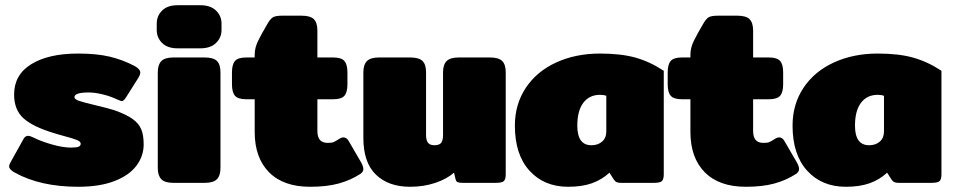

<svg xmlns="http://www.w3.org/2000/svg" viewBox="-20 -700 3659 735"><path d="M37 -39Q15 -51 15 -63Q15 -70 21 -80L70 -168Q77 -180 87 -180Q95 -180 107 -174Q134 -160 177 -147.5Q220 -135 252 -135Q273 -135 281 -138.5Q289 -142 289 -150Q289 -158 274.5 -164Q260 -170 226 -179Q216 -182 206.5 -184.5Q197 -187 188 -190Q105 -215 69.5 -247.5Q34 -280 34 -338Q34 -414 100 -454.5Q166 -495 279 -495Q349 -495 398.5 -483.5Q448 -472 496 -447Q517 -435 517 -422Q517 -414 509 -401L461 -325Q453 -313 446 -313Q443 -313 427 -320Q404 -331 374 -338.5Q344 -346 319 -346Q265 -346 265 -328Q265 -320 282.5 -314Q300 -308 342 -298Q397 -285 418 -278Q463 -262 487 -245Q511 -228 520.5 -205.5Q530 -183 530 -147Q530 -103 502.5 -66Q475 -29 418.5 -7Q362 15 279 15Q135 15 37 -39Z M580 -585V-610Q580 -639 600.5 -659.5Q621 -680 660 -680H747Q786 -680 807 -659.5Q828 -639 828 -610V-585Q828 -556 807 -535.5Q786 -515 747 -515H660Q621 -515 600.5 -535.5Q580 -556 580 -585ZM584 -57V-423Q584 -452 597.5 -466Q611 -480 644 -480H763Q797 -480 810.5 -466.5Q824 -453 824 -423V-57Q824 -28 810.5 -14Q797 0 763 0H644Q611 0 597.5 -14Q584 -28 584 -57Z M955 -195V-320H923Q891 -320 879.5 -333.5Q868 -347 868 -377V-423Q868 -453 879.5 -466.5Q891 -480 923 -480H955V-491Q955 -517 968 -543.5Q981 -570 1004 -609Q1015 -628 1025 -634Q1035 -640 1062 -640H1134Q1168 -640 1181.5 -626.5Q1195 -613 1195 -583V-480H1255Q1287 -480 1298.5 -466.5Q1310 -453 1310 -423V-377Q1310 -347 1298.5 -333.5Q1287 -320 1255 -320H1195V-199Q1195 -176 1204.5 -164.5Q1214 -153 1235 -153Q1250 -153 1257 -156Q1264 -159 1278 -168Q1287 -174 1295 -174Q1307 -174 1315 -160L1362 -79Q1371 -63 1371 -53Q1371 -42 1359 -34Q1322 -10 1276.5 2.5Q1231 15 1167 15Q1065 15 1010 -40.5Q955 -96 955 -195Z M1371 -172V-423Q1371 -452 1384.5 -466Q1398 -480 1431 -480H1550Q1584 -480 1597.5 -466.5Q1611 -453 1611 -423V-183Q1611 -163 1618.5 -153.5Q1626 -144 1643 -144Q1662 -144 1669 -153.5Q1676 -163 1676 -183V-423Q1676 -452 1689.5 -466Q1703 -480 1736 -480H1855Q1889 -480 1902.5 -466.5Q1916 -453 1916 -423V-33Q1916 -13 1908.5 -6.5Q1901 0 1878 0H1752Q1739 0 1732.5 -2.5Q1726 -5 1724 -14L1718 -39Q1691 -15 1646.5 0Q1602 15 1550 15Q1467 15 1419 -31.5Q1371 -78 1371 -172Z M1951 -219Q1951 -301 1993 -364Q2035 -427 2109.5 -461Q2184 -495 2277 -495Q2357 -495 2412.5 -479.5Q2468 -464 2521 -429V-33Q2521 -13 2513.5 -6.5Q2506 0 2483 0H2357Q2346 0 2340 -3Q2334 -6 2329 -14L2313 -39Q2284 -12 2246 1.5Q2208 15 2155 15Q2063 15 2007 -46.5Q1951 -108 1951 -219ZM2301 -197V-333Q2292 -337 2277 -337Q2236 -337 2213 -306.5Q2190 -276 2190 -219Q2190 -144 2244 -144Q2269 -144 2285 -158Q2301 -172 2301 -197Z M2623 -195V-320H2591Q2559 -320 2547.5 -333.5Q2536 -347 2536 -377V-423Q2536 -453 2547.5 -466.5Q2559 -480 2591 -480H2623V-491Q2623 -517 2636 -543.5Q2649 -570 2672 -609Q2683 -628 2693 -634Q2703 -640 2730 -640H2802Q2836 -640 2849.5 -626.5Q2863 -613 2863 -583V-480H2923Q2955 -480 2966.5 -466.5Q2978 -453 2978 -423V-377Q2978 -347 2966.5 -333.5Q2955 -320 2923 -320H2863V-199Q2863 -176 2872.5 -164.5Q2882 -153 2903 -153Q2918 -153 2925 -156Q2932 -159 2946 -168Q2955 -174 2963 -174Q2975 -174 2983 -160L3030 -79Q3039 -63 3039 -53Q3039 -42 3027 -34Q2990 -10 2944.5 2.5Q2899 15 2835 15Q2733 15 2678 -40.5Q2623 -96 2623 -195Z M3014 -219Q3014 -301 3056 -364Q3098 -427 3172.5 -461Q3247 -495 3340 -495Q3420 -495 3475.5 -479.5Q3531 -464 3584 -429V-33Q3584 -13 3576.5 -6.5Q3569 0 3546 0H3420Q3409 0 3403 -3Q3397 -6 3392 -14L3376 -39Q3347 -12 3309 1.5Q3271 15 3218 15Q3126 15 3070 -46.5Q3014 -108 3014 -219ZM3364 -197V-333Q3355 -337 3340 -337Q3299 -337 3276 -306.5Q3253 -276 3253 -219Q3253 -144 3307 -144Q3332 -144 3348 -158Q3364 -172 3364 -197Z"/></svg>

Font: Mitr
Style: Bold
Weight: 700
Designer: Thanarat Vachiruckul
Foundry: Cadson Demak
Version: Version 1.003